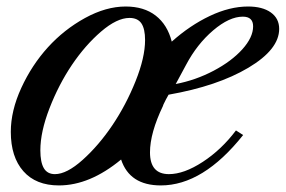

<svg xmlns="http://www.w3.org/2000/svg" viewBox="-20 -560 878 590"><path d="M742.2 -540Q786.6 -540 812.3 -521.7Q837.9 -503.4 837.9 -471.2Q837.9 -408.2 743.2 -351.8Q648.4 -295.4 498 -269Q489.3 -253.9 482.9 -240.2Q481 -236.3 481 -234.9Q440.9 -151.4 440.9 -91.8Q440.9 -24.9 499 -24.9Q545.4 -24.9 603 -62.5Q660.6 -100.1 705.1 -159.2L727.1 -145Q604 9.8 474.1 9.8Q378.4 9.8 352.1 -69.8Q255.9 9.8 161.1 9.8Q90.3 9.8 51.8 -33.9Q13.2 -77.6 13.2 -154.8Q13.2 -219.7 45.4 -289.8Q77.6 -359.9 127.2 -414.6Q176.8 -469.2 241.2 -504.6Q305.7 -540 366.2 -540Q422.4 -540 458.5 -512Q494.6 -483.9 507.8 -432.1Q563.5 -481.9 624.8 -511Q686 -540 742.2 -540ZM377.9 -504.9Q339.4 -504.9 290.5 -462.9Q241.7 -420.9 200.9 -360.4Q160.2 -299.8 132.1 -227.3Q104 -154.8 104 -98.1Q104 -61.5 114.7 -43.2Q125.5 -24.9 148.9 -24.9Q185.1 -24.9 234.1 -68.8Q283.2 -112.8 325.2 -175Q367.2 -237.3 396.5 -310.3Q425.8 -383.3 425.8 -437Q425.8 -471.2 414.6 -488Q403.3 -504.9 377.9 -504.9ZM551.8 -360.8 520 -301.8Q581.1 -313.5 636.2 -342.5Q691.4 -371.6 724.6 -408.4Q757.8 -445.3 757.8 -479Q757.8 -508.8 726.1 -508.8Q684.6 -508.8 635 -466.6Q585.4 -424.3 551.8 -360.8Z"/></svg>

Font: Libre Caslon Text
Style: Italic
Weight: 400
Italic angle: -25°
Designer: Pablo Impallari, Rodrigo Fuenzalida
Foundry: Pablo Impallari, Rodrigo Fuenzalida
Version: Version 1.002